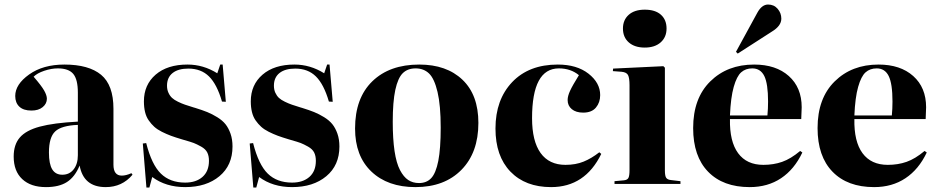

<svg xmlns="http://www.w3.org/2000/svg" viewBox="-20 -820 4182 856"><path d="M185.1 14.2Q117.2 14.2 79.1 -21.5Q41 -57.1 41 -122.1Q41 -175.3 68.4 -207Q95.7 -238.8 157.2 -255.4Q218.8 -272 327.1 -277.8V-407.2Q327.1 -465.8 306.6 -490.5Q286.1 -515.1 237.8 -515.1Q209 -515.1 177.2 -504.4Q145.5 -493.7 129.9 -478Q164.6 -438 176.8 -416.5Q189 -395 189 -379.9Q189 -357.9 170.4 -342.5Q151.9 -327.1 120.1 -327.1Q84.5 -327.1 66.2 -344.5Q47.9 -361.8 47.9 -392.1Q47.9 -443.8 109.9 -488Q171.9 -532.2 267.1 -532.2Q375.5 -532.2 430.7 -486.6Q485.8 -440.9 485.8 -335V-85.9Q485.8 -37.1 522.9 -37.1Q542 -37.1 565.9 -47.9L570.8 -41Q524.4 14.2 451.2 14.2Q352.5 14.2 335 -82Q314 -31.2 278.6 -8.5Q243.2 14.2 185.1 14.2ZM257.8 -41Q289.6 -41 308.3 -64.9Q327.1 -88.9 327.1 -127.9V-263.2Q253.9 -260.3 226.1 -234.1Q198.2 -208 198.2 -140.1Q198.2 -88.9 212.9 -64.9Q227.5 -41 257.8 -41Z M632.8 16.1 616.7 -180.2 631.8 -182.1Q656.2 -85.9 697.3 -45.9Q738.3 -5.9 805.7 -5.9Q854 -5.9 882.8 -31.2Q911.6 -56.6 911.6 -103Q911.6 -125 904.1 -140.1Q896.5 -155.3 877 -166.3Q857.4 -177.2 844 -182.4Q830.6 -187.5 799.3 -196.3Q793 -198.2 789.6 -199.2Q761.7 -207.5 741.9 -214.8Q722.2 -222.2 701.7 -232.4Q681.2 -242.7 667.7 -254.9Q654.3 -267.1 643.1 -283.2Q631.8 -299.3 626.7 -320.6Q621.6 -341.8 621.6 -368.2Q621.6 -441.9 673.8 -487.1Q726.1 -532.2 815.9 -532.2Q886.7 -532.2 948.7 -493.2L961.9 -532.2H972.7L986.8 -366.2L969.7 -367.2Q947.3 -444.3 911.9 -479.2Q876.5 -514.2 819.8 -514.2Q774.4 -514.2 749.5 -494.4Q724.6 -474.6 724.6 -438Q724.6 -420.4 731 -406.5Q737.3 -392.6 747.1 -383.5Q756.8 -374.5 773.4 -366.5Q790 -358.4 804.9 -353.3Q819.8 -348.1 842.3 -341.3Q847.7 -339.8 850.6 -338.9Q882.3 -329.1 904.1 -320.3Q925.8 -311.5 948.7 -297.4Q971.7 -283.2 985.4 -266.1Q999 -249 1007.8 -223.9Q1016.6 -198.7 1016.6 -167Q1016.6 -83 958.3 -34.4Q899.9 14.2 805.7 14.2Q719.2 14.2 658.7 -30.8L646 16.1Z M1109.4 16.1 1093.3 -180.2 1108.4 -182.1Q1132.8 -85.9 1173.8 -45.9Q1214.8 -5.9 1282.2 -5.9Q1330.6 -5.9 1359.4 -31.2Q1388.2 -56.6 1388.2 -103Q1388.2 -125 1380.6 -140.1Q1373 -155.3 1353.5 -166.3Q1334 -177.2 1320.6 -182.4Q1307.1 -187.5 1275.9 -196.3Q1269.5 -198.2 1266.1 -199.2Q1238.3 -207.5 1218.5 -214.8Q1198.7 -222.2 1178.2 -232.4Q1157.7 -242.7 1144.3 -254.9Q1130.9 -267.1 1119.6 -283.2Q1108.4 -299.3 1103.3 -320.6Q1098.1 -341.8 1098.1 -368.2Q1098.1 -441.9 1150.4 -487.1Q1202.6 -532.2 1292.5 -532.2Q1363.3 -532.2 1425.3 -493.2L1438.5 -532.2H1449.2L1463.4 -366.2L1446.3 -367.2Q1423.8 -444.3 1388.4 -479.2Q1353 -514.2 1296.4 -514.2Q1251 -514.2 1226.1 -494.4Q1201.2 -474.6 1201.2 -438Q1201.2 -420.4 1207.5 -406.5Q1213.9 -392.6 1223.6 -383.5Q1233.4 -374.5 1250 -366.5Q1266.6 -358.4 1281.5 -353.3Q1296.4 -348.1 1318.8 -341.3Q1324.2 -339.8 1327.1 -338.9Q1358.9 -329.1 1380.6 -320.3Q1402.3 -311.5 1425.3 -297.4Q1448.2 -283.2 1461.9 -266.1Q1475.6 -249 1484.4 -223.9Q1493.2 -198.7 1493.2 -167Q1493.2 -83 1434.8 -34.4Q1376.5 14.2 1282.2 14.2Q1195.8 14.2 1135.3 -30.8L1122.6 16.1Z M1832 14.2Q1708.5 14.2 1635.7 -55.2Q1563 -124.5 1563 -247.1Q1563 -382.8 1639.9 -457.5Q1716.8 -532.2 1849.1 -532.2Q1970.7 -532.2 2041.7 -464.6Q2112.8 -397 2112.8 -272Q2112.8 -139.6 2037.1 -62.7Q1961.4 14.2 1832 14.2ZM1848.1 -3.9Q1882.3 -3.9 1902.8 -26.1Q1923.3 -48.3 1934.1 -102.8Q1944.8 -157.2 1944.8 -251Q1944.8 -350.1 1930.7 -409.9Q1916.5 -469.7 1892.8 -492.4Q1869.1 -515.1 1833 -515.1Q1797.4 -515.1 1775.6 -493.7Q1753.9 -472.2 1742.4 -419.2Q1731 -366.2 1731 -276.9Q1731 -200.7 1739 -146.7Q1747.1 -92.8 1763.2 -62Q1779.3 -31.2 1799.8 -17.6Q1820.3 -3.9 1848.1 -3.9Z M2437 14.2Q2322.3 14.2 2255.6 -54.9Q2189 -124 2189 -247.1Q2189 -375.5 2263.4 -453.9Q2337.9 -532.2 2466.8 -532.2Q2551.8 -532.2 2603.8 -491.5Q2655.8 -450.7 2655.8 -396Q2655.8 -363.3 2637 -340.6Q2618.2 -317.9 2580.1 -317.9Q2547.9 -317.9 2529.3 -333.3Q2510.7 -348.6 2510.7 -374Q2510.7 -391.6 2521.5 -415Q2532.2 -438.5 2561 -484.9Q2524.4 -515.1 2471.7 -515.1Q2352.1 -515.1 2352.1 -293Q2352.1 -190.9 2390.1 -137.9Q2428.2 -85 2501 -85Q2546.4 -85 2581.8 -99.4Q2617.2 -113.8 2651.9 -141.1L2660.6 -133.8Q2588.4 14.2 2437 14.2Z M2757.3 -692.9Q2757.3 -731 2783 -753.9Q2808.6 -776.9 2854.5 -776.9Q2901.4 -776.9 2926.5 -754.4Q2951.7 -731.9 2951.7 -692.9Q2951.7 -654.3 2925.5 -631.1Q2899.4 -607.9 2854.5 -607.9Q2809.6 -607.9 2783.4 -630.9Q2757.3 -653.8 2757.3 -692.9ZM2719.7 0V-12.2L2761.7 -16.1Q2776.9 -17.6 2781.7 -26.9Q2786.6 -36.1 2786.6 -62V-439.9Q2786.6 -473.1 2779.8 -485.6Q2772.9 -498 2751.5 -500L2712.4 -502.9L2713.4 -514.2L2937.5 -524.9L2944.3 -518.1V-60.1Q2944.3 -35.6 2950.2 -27.1Q2956.1 -18.6 2972.7 -17.1L3013.7 -12.2V0Z M3269 -581.1 3261.2 -588.9 3356.4 -763.2Q3376.5 -799.8 3404.3 -799.8Q3430.7 -799.8 3447 -780.8Q3463.4 -761.7 3463.4 -736.8Q3463.4 -704.6 3421.4 -679.2ZM3322.3 14.2Q3203.6 14.2 3137 -54.4Q3070.3 -123 3070.3 -249Q3070.3 -381.8 3146.5 -457Q3222.7 -532.2 3342.3 -532.2Q3439.5 -532.2 3496.8 -481Q3554.2 -429.7 3554.2 -341.8Q3554.2 -329.1 3552.2 -289.1H3234.4Q3232.4 -189 3270.8 -137Q3309.1 -85 3383.3 -85Q3428.7 -85 3467 -98.4Q3505.4 -111.8 3547.4 -147L3557.1 -140.1Q3521.5 -64.9 3462.2 -25.4Q3402.8 14.2 3322.3 14.2ZM3234.4 -305.2H3401.4Q3404.3 -335.4 3404.3 -367.2Q3404.3 -446.8 3387.5 -481Q3370.6 -515.1 3334 -515.1Q3304.2 -515.1 3284.4 -497.6Q3264.6 -480 3251.2 -432.6Q3237.8 -385.3 3234.4 -305.2Z M3877 14.2Q3758.3 14.2 3691.7 -54.4Q3625 -123 3625 -249Q3625 -381.8 3701.2 -457Q3777.3 -532.2 3897 -532.2Q3994.1 -532.2 4051.5 -481Q4108.9 -429.7 4108.9 -341.8Q4108.9 -329.1 4106.9 -289.1H3789.1Q3787.1 -189 3825.4 -137Q3863.8 -85 3938 -85Q3983.4 -85 4021.7 -98.4Q4060.1 -111.8 4102.1 -147L4111.8 -140.1Q4076.2 -64.9 4016.8 -25.4Q3957.5 14.2 3877 14.2ZM3789.1 -305.2H3956.1Q3959 -335.4 3959 -367.2Q3959 -446.8 3942.1 -481Q3925.3 -515.1 3888.7 -515.1Q3858.9 -515.1 3839.1 -497.6Q3819.3 -480 3805.9 -432.6Q3792.5 -385.3 3789.1 -305.2Z"/></svg>

Font: Display Regular
Style: Bold
Weight: 700
Designer: Latin by Veronika Burian and Jose Scaglione. Greek by Irene Vlachou. Cyrillic by Vera Evstafieva.
Foundry: TypeTogether
Version: Version 3.002